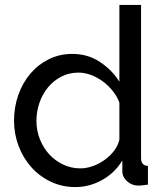

<svg xmlns="http://www.w3.org/2000/svg" viewBox="-20 -750 669 780"><path d="M286 10Q232 10 186 -12Q140 -34 107 -71Q74 -108 55.5 -157Q37 -206 37 -260Q37 -315 54.5 -364.5Q72 -414 103.5 -451Q135 -488 178.5 -509.5Q222 -531 274 -531Q337 -531 386.5 -498Q436 -465 465 -418V-730H553V-108Q553 -77 581 -76V0Q567 2 558.5 3Q550 4 542 4Q516 4 496.5 -13.5Q477 -31 477 -54V-98Q446 -47 394.5 -18.5Q343 10 286 10ZM307 -66Q331 -66 356.5 -75Q382 -84 404.5 -100Q427 -116 443.5 -137.5Q460 -159 465 -183V-333Q456 -358 438 -380.5Q420 -403 397.5 -419.5Q375 -436 349.5 -445.5Q324 -455 299 -455Q260 -455 228.5 -438.5Q197 -422 174.5 -394.5Q152 -367 140 -331.5Q128 -296 128 -259Q128 -220 142 -184.5Q156 -149 180 -123Q204 -97 236.5 -81.5Q269 -66 307 -66Z"/></svg>

Font: PTCRaleway Medium
Style: Regular
Weight: 500
Designer: Matt McInerney, Pablo Impallari, Rodrigo Fuenzalida
Foundry: Matt McInerney, Pablo Impallari, Rodrigo Fuenzalida
Version: Version 3.000g; ttfautohint (v1.5) -l 8 -r 28 -G 28 -x 14 -D